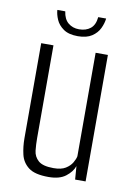

<svg xmlns="http://www.w3.org/2000/svg" viewBox="-76 -682 519 740"><g transform="rotate(10 183.5 -312.0)"><path d="M166 8Q112 8 87.5 -11Q63 -30 56 -60Q49 -90 49 -123V-495H97V-132Q97 -107 99.5 -83.5Q102 -60 119.5 -44.5Q137 -29 179 -29Q209 -29 226 -39.5Q243 -50 251.5 -64.5Q260 -79 262 -90V-495H310V0H269L265 -52Q257 -29 233 -10.5Q209 8 166 8ZM183 -546Q147 -546 126.5 -560.5Q106 -575 97.5 -595Q89 -615 88 -632H119Q123 -602 140.5 -587.5Q158 -573 183 -573Q210 -573 227.5 -587Q245 -601 248 -632H279Q277 -613 267.5 -593Q258 -573 237.5 -559.5Q217 -546 183 -546Z"/></g></svg>

Font: Alumni Sans Light
Style: Regular
Weight: 300
Version: Version 1.018